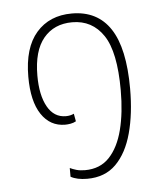

<svg xmlns="http://www.w3.org/2000/svg" viewBox="-42 -500 461 547"><g transform="rotate(-5 189.0 -226.5)"><path d="M186 10Q157 10 139 0V-25Q147 -21 157.5 -18Q168 -15 182 -15Q225 -15 251.5 -43Q278 -71 290.5 -120Q303 -169 303 -233Q303 -343 271 -390.5Q239 -438 182 -438Q130 -438 100 -402Q70 -366 70 -295Q70 -239 88.5 -206Q107 -173 141 -173Q154 -173 164 -178L168 -156Q161 -152 152.5 -150.5Q144 -149 137 -149Q94 -149 69 -186.5Q44 -224 44 -294Q44 -377 81.5 -420Q119 -463 183 -463Q256 -463 293 -407Q330 -351 330 -235Q330 -164 315 -108.5Q300 -53 268.5 -21.5Q237 10 186 10Z"/></g></svg>

Font: Noto Sans Thai UI ExtCond Thin
Style: Regular
Weight: 100
Width: 2
Designer: Monotype Design Team
Foundry: Monotype Imaging Inc.
Version: Version 2.000